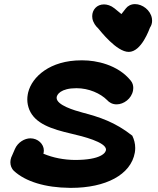

<svg xmlns="http://www.w3.org/2000/svg" viewBox="-20 -901 758 920"><path d="M478.1 -879.9C492.8 -879.9 511 -875.1 528.6 -860.9L561.8 -833.6L583.3 -860.9C592.2 -872.5 607.4 -881.3 627 -881.3C662.2 -881.3 700.9 -852.8 707.8 -813.6C708.4 -809.8 708.8 -805.9 708.8 -801.8C708.8 -791 706.1 -779.3 698.6 -768.6C695.5 -761.5 658.1 -652.3 596.8 -652.3C538.6 -652.3 460.8 -752.9 449.8 -765.8C439 -775.2 426.3 -792.6 422.8 -812C422.2 -815.8 421.8 -819.6 421.8 -823.4C421.8 -854 443.8 -879.9 478.1 -879.9ZM115 -458.3 114.8 -457.5C114.5 -455.9 114.2 -455.5 113 -448.7C111.5 -440.4 110.8 -432.3 110.8 -424.4C110.8 -407.6 114.1 -391.5 120.5 -375.3C148.5 -308.6 225.1 -282.7 324.1 -259.9C375.3 -248.1 488 -220.3 488 -184.1C488 -169.4 464.3 -134.5 338.6 -134.5C287.1 -135.2 235.5 -144.4 187.7 -164.6C187.8 -165.1 188.2 -164.4 189.4 -171.4C189.9 -174.2 190.1 -177.1 190.1 -180C190.1 -210.6 161.9 -238.2 125.7 -238.2C97.8 -238.2 65.5 -219 51.7 -187.6L36.7 -153C35.2 -149.9 32.4 -144.8 30.7 -135C30 -131.3 29.7 -127.5 29.7 -123.7C29.7 -109 34.7 -93.4 47.1 -81.8C102.4 -31 197 -1.9 313.7 -0.9C315.5 -0.9 315.6 -0.8 320.8 -0.8C486.5 -0.8 607.2 -63.5 626 -169.6C627.3 -177.2 627.9 -184.6 627.9 -191.9C627.9 -212.8 622.8 -232.6 613.9 -250.9C530.9 -316.4 456.8 -340.1 374.4 -361.8C337.5 -371.8 251.3 -396.8 251.3 -432.3C251.3 -447.9 271 -478.4 346.6 -478.4C406 -478.4 461.4 -453.2 492.8 -421.8C503.1 -410 518.6 -400.9 538.9 -400.9C572.8 -400.9 610.6 -428.2 617.5 -467.7C618.2 -471.5 618.6 -475.4 618.6 -479.5C618.6 -491.3 615.4 -503.9 606.7 -514.4C544 -592.4 437.9 -611.8 378.3 -611.8C376.5 -611.8 376.3 -611.9 369.7 -611.9C219.1 -611.9 133.5 -532.5 115.2 -459Z"/></svg>

Font: TudorRose
Style: BoldOblique
Weight: 500
Version: Version 001.000